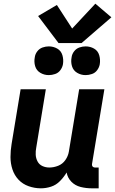

<svg xmlns="http://www.w3.org/2000/svg" viewBox="-20 -1015 625 1043"><path d="M202 8Q230 8 257.5 -1Q285 -10 306 -31.5Q327 -53 342 -78Q347 -49 367.5 -28Q388 -7 417.5 0.5Q447 8 478 8H516V-105H496Q491 -105 486.5 -107.5Q482 -110 480.5 -115Q479 -120 480 -125L547 -530H410L354 -191Q350 -167 335 -145.5Q320 -124 296 -114.5Q272 -105 248 -105Q228 -105 210.5 -113Q193 -121 184 -138Q175 -155 174 -174.5Q173 -194 177 -214L229 -530H92L43 -233Q37 -197 37 -162Q37 -127 47.5 -95Q58 -63 80.5 -39Q103 -15 135.5 -3.5Q168 8 202 8ZM445 -607Q462 -607 479.5 -613Q497 -619 508 -634Q519 -649 522 -666Q526 -691 519 -715Q512 -739 491 -751Q470 -763 445 -763Q428 -763 411 -757Q394 -751 382.5 -736Q371 -721 369 -704Q364 -679 371 -655.5Q378 -632 399 -619.5Q420 -607 445 -607ZM245 -607Q262 -607 279.5 -613Q297 -619 308 -634Q319 -649 322 -666Q326 -691 319 -715Q312 -739 291 -751Q270 -763 245 -763Q228 -763 211 -757Q194 -751 182.5 -736Q171 -721 169 -704Q164 -679 171 -655.5Q178 -632 199 -619.5Q220 -607 245 -607ZM423 -781 585 -921 498 -995 372 -860 289 -988 187 -928 298 -781Z"/></svg>

Font: Iosevka Sparkle Extrabold
Style: Italic
Weight: 800
Italic angle: -9°
Designer: Belleve Invis
Foundry: Belleve Invis
Version: Version 4.5.0; ttfautohint (v1.8.3)